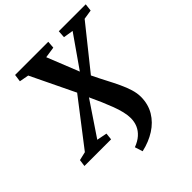

<svg xmlns="http://www.w3.org/2000/svg" viewBox="-284 -900 1258 1258"><g transform="rotate(-45 344.5 -271.0)"><path d="M305 201.5 287.5 147Q327.5 132 353.2 109Q379 86 391.5 56.8Q404 27.5 404 -7.5Q404 -35 396 -68.2Q388 -101.5 374 -138.5Q360 -175.5 342.8 -215.5Q325.5 -255.5 306 -297L148 -62L219 -48L214 0H-33L-26.5 -48L33 -62L273 -373.5L125.5 -679.5L60.5 -691.5L67.5 -743H375L371 -692.5L294 -681L383 -458.5L538 -680.5L469 -691.5L472.5 -743H722L716 -691.5L650 -681L416.5 -389.5Q440.5 -339.5 464.2 -294.5Q488 -249.5 507.2 -208.5Q526.5 -167.5 538 -130Q549.5 -92.5 549.5 -57.5Q549 10.5 517.5 63Q486 115.5 431 150.5Q376 185.5 305 201.5Z"/></g></svg>

Font: Merriweather 20pt ExtraBold
Style: Italic
Weight: 800
Italic angle: -7.8°
Version: Version 2.101